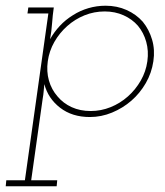

<svg xmlns="http://www.w3.org/2000/svg" viewBox="-22 -401 575 671"><path d="M0 229 -2 250H176L178 229H87L127 -55Q130 -72 130.5 -81Q131 -90 133 -107Q146 -57 188 -24.5Q230 8 292 8Q332 8 369.5 -7.5Q407 -23 437 -49Q467 -75 487.5 -110.5Q508 -146 514 -187Q520 -227 509.5 -262.5Q499 -298 477 -325Q454 -351 420.5 -366Q387 -381 347 -381Q316 -381 287 -372.5Q258 -364 233 -348Q207 -332 187 -310.5Q167 -289 153 -264Q158 -291 160 -319.5Q162 -348 166 -375H77L74 -354H147L65 229ZM493 -187Q488 -151 470 -119.5Q452 -88 425 -64Q398 -40 364.5 -26.5Q331 -13 295 -13Q258 -13 228.5 -26.5Q199 -40 179 -64Q158 -88 149 -119.5Q140 -151 145 -187Q150 -223 168 -254.5Q186 -286 213 -310Q240 -334 273.5 -347.5Q307 -361 344 -361Q380 -361 410 -347.5Q440 -334 460 -311Q480 -287 489 -255Q498 -223 493 -187Z"/></svg>

Font: Josefin Slab ExtraLight
Style: Italic
Weight: 250
Italic angle: -12°
Designer: Santiago Orozco
Foundry: Typemade
Version: Version 2.100